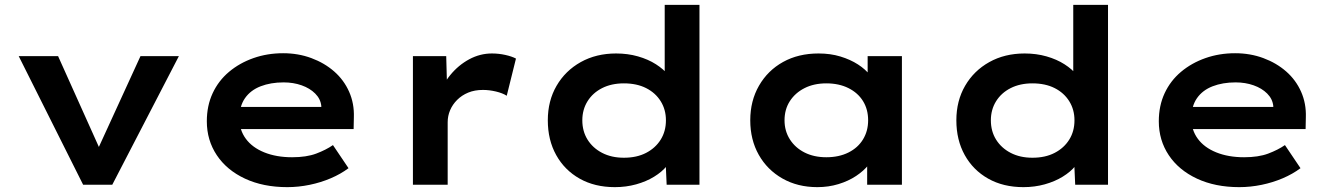

<svg xmlns="http://www.w3.org/2000/svg" viewBox="-20 -760 5486 790"><path d="M322 0 57 -529H219L405 -115L366 -110L558 -529H716L442 0Z M1162 10Q1063 10 988 -25Q913 -60 872 -121.5Q831 -183 831 -261Q831 -325 855 -376.5Q879 -428 922.5 -464.5Q966 -501 1023 -521Q1080 -541 1145 -541Q1207 -541 1261 -521Q1315 -501 1355 -466Q1395 -431 1416.5 -382.5Q1438 -334 1436 -277L1435 -229H932L909 -320H1318L1302 -302V-324Q1299 -353 1277 -375Q1255 -397 1221 -409Q1187 -421 1147 -421Q1094 -421 1052.5 -405Q1011 -389 988 -356Q965 -323 965 -272Q965 -225 991.5 -189Q1018 -153 1067.5 -133Q1117 -113 1182 -113Q1241 -113 1281 -128Q1321 -143 1350 -163L1414 -68Q1382 -44 1341 -26.5Q1300 -9 1254 0.5Q1208 10 1162 10Z M1679 0V-529H1816L1821 -344L1786 -360Q1799 -410 1832.5 -451Q1866 -492 1910.5 -516Q1955 -540 2004 -540Q2032 -540 2059 -534Q2086 -528 2103 -519L2065 -366Q2048 -377 2020.5 -383.5Q1993 -390 1967 -390Q1933 -390 1906.5 -379Q1880 -368 1861 -349Q1842 -330 1832 -306.5Q1822 -283 1822 -257V0Z M2510 10Q2427 10 2365 -25Q2303 -60 2268.5 -122Q2234 -184 2234 -265Q2234 -345 2270 -407Q2306 -469 2369.5 -504.5Q2433 -540 2515 -540Q2563 -540 2605 -528Q2647 -516 2679 -495.5Q2711 -475 2730 -451Q2749 -427 2751 -402L2715 -395V-740H2858V0H2723L2717 -133L2745 -126Q2743 -101 2723.5 -77Q2704 -53 2671.5 -33Q2639 -13 2597.5 -1.5Q2556 10 2510 10ZM2547 -111Q2600 -111 2638.5 -131Q2677 -151 2698.5 -185.5Q2720 -220 2720 -265Q2720 -309 2698.5 -343.5Q2677 -378 2638.5 -397.5Q2600 -417 2547 -417Q2496 -417 2457.5 -397.5Q2419 -378 2397.5 -343.5Q2376 -309 2376 -265Q2376 -220 2397.5 -185.5Q2419 -151 2457.5 -131Q2496 -111 2547 -111Z M3343 10Q3262 10 3199.5 -25.5Q3137 -61 3102 -123Q3067 -185 3067 -265Q3067 -345 3103 -407.5Q3139 -470 3202 -505Q3265 -540 3348 -540Q3397 -540 3438 -527.5Q3479 -515 3510 -495Q3541 -475 3560.5 -450Q3580 -425 3584 -401L3550 -400V-529H3691V0H3548V-138L3578 -133Q3574 -107 3554 -82Q3534 -57 3502.5 -36Q3471 -15 3430 -2.5Q3389 10 3343 10ZM3380 -113Q3432 -113 3471 -132.5Q3510 -152 3531 -186.5Q3552 -221 3552 -265Q3552 -310 3531 -344Q3510 -378 3471 -397.5Q3432 -417 3380 -417Q3329 -417 3290.5 -397.5Q3252 -378 3230 -344Q3208 -310 3208 -265Q3208 -221 3230 -186.5Q3252 -152 3290.5 -132.5Q3329 -113 3380 -113Z M4191 10Q4108 10 4046 -25Q3984 -60 3949.5 -122Q3915 -184 3915 -265Q3915 -345 3951 -407Q3987 -469 4050.5 -504.5Q4114 -540 4196 -540Q4244 -540 4286 -528Q4328 -516 4360 -495.5Q4392 -475 4411 -451Q4430 -427 4432 -402L4396 -395V-740H4539V0H4404L4398 -133L4426 -126Q4424 -101 4404.5 -77Q4385 -53 4352.5 -33Q4320 -13 4278.5 -1.5Q4237 10 4191 10ZM4228 -111Q4281 -111 4319.5 -131Q4358 -151 4379.5 -185.5Q4401 -220 4401 -265Q4401 -309 4379.5 -343.5Q4358 -378 4319.5 -397.5Q4281 -417 4228 -417Q4177 -417 4138.5 -397.5Q4100 -378 4078.5 -343.5Q4057 -309 4057 -265Q4057 -220 4078.5 -185.5Q4100 -151 4138.5 -131Q4177 -111 4228 -111Z M5079 10Q4980 10 4905 -25Q4830 -60 4789 -121.5Q4748 -183 4748 -261Q4748 -325 4772 -376.5Q4796 -428 4839.5 -464.5Q4883 -501 4940 -521Q4997 -541 5062 -541Q5124 -541 5178 -521Q5232 -501 5272 -466Q5312 -431 5333.5 -382.5Q5355 -334 5353 -277L5352 -229H4849L4826 -320H5235L5219 -302V-324Q5216 -353 5194 -375Q5172 -397 5138 -409Q5104 -421 5064 -421Q5011 -421 4969.5 -405Q4928 -389 4905 -356Q4882 -323 4882 -272Q4882 -225 4908.5 -189Q4935 -153 4984.5 -133Q5034 -113 5099 -113Q5158 -113 5198 -128Q5238 -143 5267 -163L5331 -68Q5299 -44 5258 -26.5Q5217 -9 5171 0.5Q5125 10 5079 10Z"/></svg>

Font: Lexend Giga SemiBold
Style: Regular
Weight: 600
Designer: Bonnie Shaver-Troup, Thomas Jockin
Foundry: Lexend
Version: Version 1.007